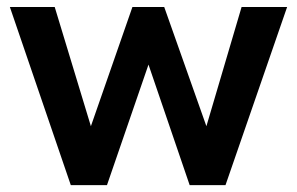

<svg xmlns="http://www.w3.org/2000/svg" viewBox="-20 -540 865 560"><path d="M8.8 -519.5H139.6L245.1 -171.9L366.2 -519.5H459L582 -171.9L684.6 -519.5H817.4L637.7 0H533.2L413.1 -351.6L292 0H186.5Z"/></svg>

Font: Altinn-DIN Exp
Style: DINExp-Bold
Weight: 700
Width: 7
Designer: Charles Nix
Foundry: Altinn
Version: Version 2.00